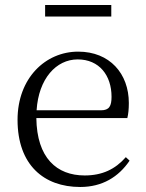

<svg xmlns="http://www.w3.org/2000/svg" viewBox="-20 -732 581 766"><path d="M160 -666H424V-712H160ZM300 14C388 14 453 -26 497 -91L482 -105C440 -57 388 -32 318 -32C206 -32 127 -102 125 -261H488C492 -277 494 -297 494 -321C494 -438 418 -526 292 -526C161 -526 50 -420 50 -254C50 -74 155 14 300 14ZM126 -292C134 -418 204 -495 290 -495C376 -495 425 -431 425 -346C425 -309 416 -292 383 -292Z"/></svg>

Font: Noto Serif CJK SC Light
Style: Regular
Weight: 300
Designer: Ryoko NISHIZUKA 西塚涼子 (kana & ideographs); Frank Grießhammer (Latin, Greek & Cyrillic); Wenlong ZHANG 张文龙 (bopomofo); San
Foundry: Adobe
Version: Version 2.001;hotconv 1.1.0;makeotfexe 2.6.0